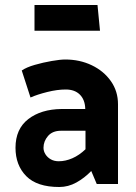

<svg xmlns="http://www.w3.org/2000/svg" viewBox="-20 -736 543 768"><path d="M154 -145Q154 -171 172 -192Q190 -213 224 -213H322V-139Q297 -115 269.5 -103Q242 -91 215 -91Q197 -91 183.5 -98.5Q170 -106 162 -118.5Q154 -131 154 -145ZM102 -346Q129 -358 169 -368Q209 -378 243 -378Q279 -378 299.5 -357.5Q320 -337 321 -301V-300H226Q144 -299 93 -259.5Q42 -220 42 -145Q42 -75 85 -31.5Q128 12 217 12Q253 12 285.5 -6Q318 -24 345 -52L367 0H452V-319Q452 -371 423.5 -411.5Q395 -452 347 -475Q299 -498 241 -498Q221 -498 186.5 -492Q152 -486 119 -476.5Q86 -467 67 -454ZM118 -613H380L370 -716H118Z"/></svg>

Font: Catamaran
Style: Bold
Weight: 700
Designer: Pria Ravichandran
Version: Version 2.000